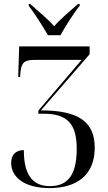

<svg xmlns="http://www.w3.org/2000/svg" viewBox="-20 -951 551 981"><path d="M225 -771H289C314 -816 355 -882 387 -921V-931H379C341 -897 290 -856 257 -817C223 -855 171 -898 134 -931H127V-921C157 -882 199 -816 225 -771ZM234 10C369 10 464 -54 464 -196C464 -325 387 -387 189 -387L438 -674V-714H78L73 -558H83L84 -578C89 -631 103 -645 158 -645H397L176 -386V-370H203C329 -370 372 -313 372 -190C372 -51 322 0 234 0C141 0 101 -67 102 -184C60 -184 37 -160 37 -118C37 -52 96 10 234 10Z"/></svg>

Font: Noto Serif Display Condensed
Style: Regular
Weight: 400
Width: 3
Designer: Monotype Design Team
Foundry: Monotype Imaging Inc.
Version: Version 2.009